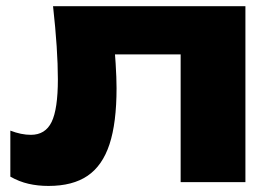

<svg xmlns="http://www.w3.org/2000/svg" viewBox="-20 -592 873 624"><path d="M777.6 -571.8V0H567.1V-511.7L663.4 -415.3H257.7L346.8 -497.1Q358.8 -371.3 358.8 -305.4Q358.8 -192.8 335.9 -123.2Q313 -53.6 264.7 -20.7Q216.3 12.3 137.6 12.3Q102.8 12.3 72.6 5.3Q42.4 -1.6 13.6 -17.9V-167.5Q48.9 -153.8 80.3 -153.8Q127.5 -153.8 147.8 -195.7Q168.1 -237.6 168.1 -334.4Q168.1 -430.3 152.4 -571.8Z"/></svg>

Font: Unbounded Variable
Style: Regular
Weight: 400
Designer: Luke Prowse, Jean-Baptiste Morizot, Fátima Lázaro, Florian Runge
Foundry: NaN
Version: Version 1.600;FEAKit 1.0